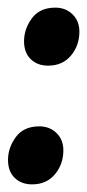

<svg xmlns="http://www.w3.org/2000/svg" viewBox="-20 -472 228 503"><path d="M106 -300Q78 -300 60.5 -317Q43 -334 43 -364Q43 -396 63.5 -424Q84 -452 125 -452Q152 -452 170 -434.5Q188 -417 188 -389Q188 -353 166 -326.5Q144 -300 106 -300ZM64 11Q36 11 18.5 -6Q1 -23 1 -53Q1 -85 21.5 -113Q42 -141 83 -141Q110 -141 128 -123.5Q146 -106 146 -78Q146 -42 124 -15.5Q102 11 64 11Z"/></svg>

Font: Faustina VF Beta
Style: Italic
Weight: 400
Italic angle: -8°
Designer: Alfonso Garcia
Foundry: Omnibus-Type
Version: Version 1.006